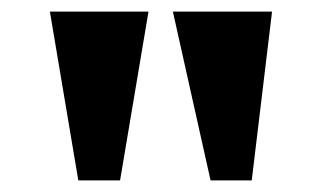

<svg xmlns="http://www.w3.org/2000/svg" viewBox="-20 -734 555 331"><path d="M343 -423H414L449 -714H278ZM115 -423H187L236 -714H66Z"/></svg>

Font: Noto Serif Tamil Condensed Black
Style: Regular
Weight: 900
Width: 3
Designer: Indian Type Foundry, Tom Grace, and the Monotype Design Team
Foundry: Monotype Imaging Inc.
Version: Version 2.004